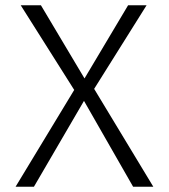

<svg xmlns="http://www.w3.org/2000/svg" viewBox="-20 -707 640 727"><path d="M58.5 -687H135L300 -410L465 -687H535L336.5 -370.5L560.5 0H484L298 -325L108.5 0H39L261 -366.5Z"/></svg>

Font: Fira Code Light Light
Style: Regular
Weight: 300
Monospace: yes
Version: Version 5.002